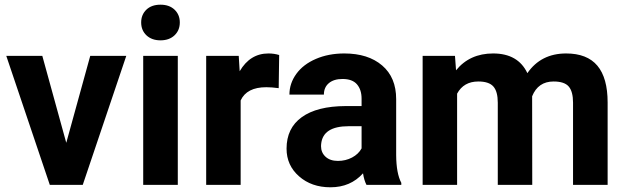

<svg xmlns="http://www.w3.org/2000/svg" viewBox="-20 -781 2643 811"><path d="M259.9 -177.8 361.2 -545.1H513.4L329.5 0H190.4L6.5 -545.1H158.7Z M731 0H584.9V-545.1H731ZM576.3 -686.1Q576.3 -718.9 598.2 -740.1Q620.2 -761.2 657.9 -761.2Q695.2 -761.2 717.4 -740.1Q739.5 -718.9 739.5 -686.1Q739.5 -652.9 717.1 -631.7Q694.7 -610.6 657.9 -610.6Q621.2 -610.6 598.7 -631.7Q576.3 -652.9 576.3 -686.1Z M1157.2 -408.6Q1127.5 -412.6 1104.8 -412.6Q1022.2 -412.6 996.5 -356.7V0H850.9V-545.1H988.4L992.4 -480.1Q1036.3 -555.2 1113.9 -555.2Q1138 -555.2 1159.2 -548.6Z M1528 0Q1517.9 -19.6 1513.4 -48.9Q1460.5 10.1 1375.8 10.1Q1295.7 10.1 1243.1 -36.3Q1190.4 -82.6 1190.4 -153.1Q1190.4 -239.8 1254.7 -286.1Q1318.9 -332.5 1440.3 -333H1507.3V-364.2Q1507.3 -402 1487.9 -424.7Q1468.5 -447.4 1426.7 -447.4Q1389.9 -447.4 1369 -429.7Q1348.1 -412.1 1348.1 -381.4H1202.5Q1202.5 -428.7 1231.7 -469Q1261 -509.3 1314.4 -532.2Q1367.8 -555.2 1434.3 -555.2Q1535 -555.2 1594.2 -504.5Q1653.4 -453.9 1653.4 -362.2V-125.9Q1653.9 -48.4 1675.1 -8.6V0ZM1407.6 -101.3Q1439.8 -101.3 1467 -115.6Q1494.2 -130 1507.3 -154.2V-247.9H1452.9Q1343.6 -247.9 1336.5 -172.3L1336 -163.7Q1336 -136.5 1355.2 -118.9Q1374.3 -101.3 1407.6 -101.3Z M1901.8 -545.1 1906.3 -484.1Q1964.2 -555.2 2063 -555.2Q2168.3 -555.2 2207.6 -472Q2265 -555.2 2371.3 -555.2Q2459.9 -555.2 2503.3 -503.5Q2546.6 -451.9 2546.6 -348.1V0H2400.5V-347.6Q2400.5 -394 2382.4 -415.4Q2364.2 -436.8 2318.4 -436.8Q2252.9 -436.8 2227.7 -374.3L2228.2 0H2082.6V-347.1Q2082.6 -394.5 2064 -415.6Q2045.3 -436.8 2000.5 -436.8Q1938.5 -436.8 1910.8 -385.4V0H1765.2V-545.1Z"/></svg>

Font: Vazir FD
Style: Bold
Weight: 700
Foundry: DejaVu fonts team - Redesigned by Saber Rastikerdar
Version: Version 21.10;October 20, 2019;FontCreator 12.0.0.2547 64-bi